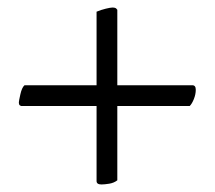

<svg xmlns="http://www.w3.org/2000/svg" viewBox="-20 -494 569 509"><path d="M236 -463Q248 -468 260.5 -471Q273 -474 278 -474Q286 -474 288.5 -471Q291 -468 291 -468V-268H490Q499 -268 499 -256Q499 -244 494 -231.5Q489 -219 483 -213H291V-16Q282 -9 269.5 -7Q257 -5 249 -5Q236 -5 236 -14V-213H36Q36 -213 33 -214.5Q30 -216 30 -223Q30 -226 34 -244Q38 -262 45 -268H236Z"/></svg>

Font: Amiri
Style: Regular
Weight: 400
Designer: Khaled Hosny
Version: Version 0.114